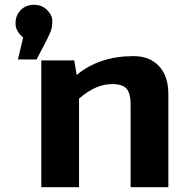

<svg xmlns="http://www.w3.org/2000/svg" viewBox="-20 -784 800 804"><path d="M175 -615 133 -535H55L77 -627Q45 -653 45 -686.5Q45 -720 67 -742Q89 -764 122 -764Q155 -764 177 -742.5Q199 -721 199 -696Q199 -671 193 -655Q187 -639 175 -615ZM153 0V-531H291L301 -470Q396 -549 539 -549Q607 -549 646 -507Q685 -465 685 -390V0H527V-344Q527 -393 510 -412.5Q493 -432 450 -432Q381 -432 311 -371V0Z"/></svg>

Font: Fix15 Mono
Style: Bold
Weight: 700
Designer: Carrois Corporate & Edenspiekermann AG
Foundry: Carrois Corporate GbR & Edenspiekermann AG
Version: Version 3.206